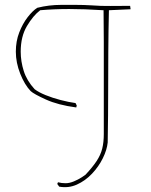

<svg xmlns="http://www.w3.org/2000/svg" viewBox="-20 -664 618 788"><path d="M223 102Q221 99 219 96.5Q217 94 215 91L218 84Q225 86 233 87Q241 88 249 88Q265 88 283 80.5Q301 73 315 64Q329 55 331 53Q360 22 376.5 -3Q393 -28 399.5 -54Q406 -80 406 -114Q406 -214 406 -285Q406 -356 406 -405.5Q406 -455 406 -491.5Q406 -528 405.5 -558.5Q405 -589 405 -622Q326 -627 264 -627Q202 -627 145 -622Q116 -600 90.5 -557Q65 -514 65 -452Q65 -412 77.5 -372.5Q90 -333 122 -298Q139 -285 167.5 -273.5Q196 -262 228.5 -253.5Q261 -245 290 -241L295 -231L293 -223Q218 -233 168.5 -255.5Q119 -278 106 -290Q81 -316 63 -361.5Q45 -407 45 -452Q45 -495 59 -531Q73 -567 93.5 -593.5Q114 -620 133 -632Q181 -644 231 -644Q259 -644 291 -644Q323 -644 356 -642Q394 -639 434 -639.5Q474 -640 514 -640L516 -626L427 -622Q425 -537 424.5 -453Q424 -369 424 -305Q424 -250 423.5 -191Q423 -132 422 -79Q419 -49 402 -14.5Q385 20 357.5 49Q330 78 295.5 93.5Q261 109 223 102Z"/></svg>

Font: Labrada Thin
Style: Regular
Weight: 100
Designer: Mercedes Jáuregui
Foundry: Omnibus-Type Team
Version: Version 1.000; ttfautohint (v1.8.4.7-5d5b)